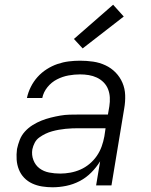

<svg xmlns="http://www.w3.org/2000/svg" viewBox="-20 -785 640 813"><path d="M203 8Q203 8 203 8Q203 8 203 8H202Q180 8 158 4.5Q136 1 116.5 -8Q97 -17 82.5 -32Q68 -47 60 -67Q52 -87 50.5 -109Q49 -131 52 -154Q56 -173 63.5 -192.5Q71 -212 85.5 -228Q100 -244 118.5 -255.5Q137 -267 156 -274.5Q175 -282 195 -287Q215 -292 235 -295.5Q255 -299 275 -299.5Q295 -300 314 -300H437L443 -335Q446 -354 445 -372.5Q444 -391 437.5 -407.5Q431 -424 418.5 -436.5Q406 -449 390 -456.5Q374 -464 356 -467Q338 -470 319 -470Q295 -470 270 -465.5Q245 -461 221.5 -449Q198 -437 181 -416Q164 -395 159 -370H94Q99 -394 110.5 -417Q122 -440 139 -459Q156 -478 178 -492Q200 -506 223.5 -514Q247 -522 271 -525Q295 -528 319 -528Q347 -528 374.5 -524Q402 -520 426.5 -508.5Q451 -497 469.5 -478Q488 -459 498.5 -434.5Q509 -410 510 -382Q511 -354 506 -326L452 0H387L404 -102Q388 -76 366 -54Q344 -32 317 -18Q290 -4 260.5 2Q231 8 203 8ZM235 -50Q256 -50 278 -54Q300 -58 320.5 -67Q341 -76 359 -91Q377 -106 390 -125Q403 -144 410.5 -165Q418 -186 422 -208L427 -242H314Q300 -242 286 -241.5Q272 -241 257.5 -239.5Q243 -238 229 -235.5Q215 -233 200.5 -229Q186 -225 172.5 -218.5Q159 -212 146.5 -203Q134 -194 127 -180.5Q120 -167 117 -153Q113 -129 121.5 -107Q130 -85 147.5 -72Q165 -59 188 -54.5Q211 -50 235 -50ZM330 -580 293 -620 459 -765 504 -715Z"/></svg>

Font: Iosevka SS04 Lt Ex Obl
Style: Regular
Weight: 300
Width: 7
Italic angle: -9°
Monospace: yes
Designer: Belleve Invis
Foundry: Belleve Invis
Version: Version 19.0.0; ttfautohint (v1.8.4)